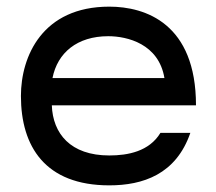

<svg xmlns="http://www.w3.org/2000/svg" viewBox="-20 -544 651 578"><path d="M309 14C410 14 510 -19 553 -144H463C429 -88 365 -76 309 -76C192 -76 139 -142 136 -227H570C570 -473 418 -524 309 -524C108 -524 43 -375 43 -255C43 -103 116 14 309 14ZM138 -309C153 -385 212 -435 306 -435C363 -435 458 -412 475 -309Z"/></svg>

Font: Hibana 45 SubMedium
Style: Regular
Weight: 500
Width: 6
Designer: pygmalion
Foundry: ybstudio
Version: Version 2021.007;FEAKit 1.0